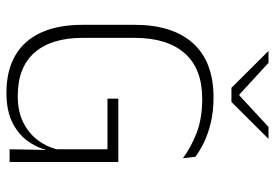

<svg xmlns="http://www.w3.org/2000/svg" viewBox="-152 -712 874 611"><g transform="rotate(90 285.5 -407.0)"><path d="M276 10Q205.5 10 157.2 -18Q109 -46 84.2 -100Q59.5 -154 59.5 -231.5V-398Q59.5 -518.5 118.2 -583.8Q177 -649 290.5 -649Q335.5 -649 371.5 -640.2Q407.5 -631.5 434.5 -618.2Q461.5 -605 479.5 -591L484 -551.5Q451 -576.5 404.5 -594.8Q358 -613 295 -613Q199 -613 150 -557.2Q101 -501.5 101 -397.5V-232Q101 -133 147.8 -79.5Q194.5 -26 286 -26Q334.5 -26 369 -43Q403.5 -60 425.2 -88Q447 -116 455.5 -150V-328L465.5 -311.5H294.5V-346H496V-117.5L458 -118Q450 -86 428.5 -56.5Q407 -27 369.5 -8.5Q332 10 276 10ZM458 -132.5H496V0H455.5ZM260 -706 143 -823.5V-824H180.5L281 -731.5H284.5L384.5 -824H422V-823.5L305 -706Z"/></g></svg>

Font: Anek Latin Medium ExtraLight
Style: Regular
Weight: 250
Version: Version 1.003